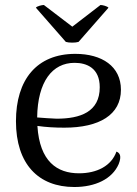

<svg xmlns="http://www.w3.org/2000/svg" viewBox="-20 -737 551 770"><path d="M295 -569 415 -706C411 -712 391 -717 383 -717L270 -630L156 -717C148 -717 127 -712 124 -706L244 -569C256 -565 283 -565 295 -569ZM447 -129C427 -72 369 -42 297 -42C209 -42 139 -89 130 -232C165 -227 200 -225 238 -225C379 -225 465 -277 465 -377C465 -471 389 -521 282 -521C127 -521 44 -417 44 -251C44 -79 134 13 278 13C362 13 430 -19 456 -79C469 -112 460 -124 447 -129ZM279 -485C328 -485 380 -464 380 -387C380 -288 302 -261 207 -261C181 -262 154 -264 129 -266C131 -410 190 -485 279 -485Z"/></svg>

Font: Arima Koshi
Style: Regular
Weight: 400
Designer: Joana Correia and Natanael Gama
Foundry: NDISCOVER
Version: Version 1.019;PS 001.019;hotconv 1.0.88;makeotf.lib2.5.64775